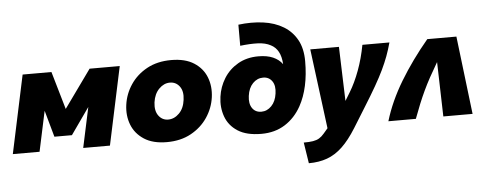

<svg xmlns="http://www.w3.org/2000/svg" viewBox="-64 -897 3278 1288"><g transform="rotate(-5 1575.0 -252.5)"><path d="M-6 0 106 -526H300L374 -271L557 -526H760L648 0H468L526 -271L400 -92H282L232 -271L174 0Z M1031 10Q937 10 878 -28.5Q819 -67 795 -129Q771 -191 781 -263Q791 -336 832.5 -398Q874 -460 943.5 -498Q1013 -536 1107 -536Q1201 -536 1260 -498Q1319 -460 1343 -398Q1367 -336 1357 -263Q1347 -191 1305.5 -129Q1264 -67 1194.5 -28.5Q1125 10 1031 10ZM1053 -140Q1094 -140 1127 -173Q1160 -206 1167 -263Q1175 -320 1150.5 -353Q1126 -386 1085 -386Q1045 -386 1012 -353Q979 -320 971 -263Q964 -206 988.5 -173Q1013 -140 1053 -140Z M1668 10Q1568 10 1509 -28Q1450 -66 1427.5 -128.5Q1405 -191 1415 -262Q1424 -328 1459 -384.5Q1494 -441 1553.5 -475.5Q1613 -510 1692 -510Q1750 -510 1790 -492.5Q1830 -475 1853 -443Q1850 -495 1832 -527.5Q1814 -560 1782 -576Q1747 -595 1695.5 -597Q1644 -599 1577 -591V-733Q1664 -744 1743 -733.5Q1822 -723 1881 -687Q1937 -653 1969.5 -594.5Q2002 -536 2002 -450Q2002 -270 1937 -152Q1895 -76 1827 -33Q1759 10 1668 10ZM1680 -138Q1719 -138 1748.5 -168.5Q1778 -199 1785 -251Q1793 -304 1771.5 -334.5Q1750 -365 1711 -365Q1671 -365 1641.5 -334.5Q1612 -304 1605 -251Q1598 -199 1619 -168.5Q1640 -138 1680 -138Z M1945 93Q1983 93 2007.5 89Q2032 85 2049.5 74.5Q2067 64 2083 45L2112 11L2043 -526H2236L2248 -161L2282 -217Q2318 -276 2347.5 -355.5Q2377 -435 2394 -526H2576Q2563 -478 2547 -435Q2531 -392 2509 -346Q2487 -300 2453.5 -241.5Q2420 -183 2370 -103L2290 26Q2242 103 2194 148.5Q2146 194 2091 214Q2036 234 1967 234Z M2523 0Q2562 -131 2642 -263.5Q2722 -396 2831 -526H3027L3090 0H2893L2883 -367Q2851 -313 2827 -269Q2803 -225 2783.5 -183.5Q2764 -142 2746 -98Q2728 -54 2708 0Z"/></g></svg>

Font: Raleway Black
Style: Italic
Weight: 900
Italic angle: -12°
Designer: Matt McInerney, Pablo Impallari, Rodrigo Fuenzalida
Foundry: Matt McInerney, Pablo Impallari, Rodrigo Fuenzalida
Version: Version 4.101;RELEASE